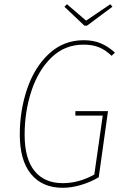

<svg xmlns="http://www.w3.org/2000/svg" viewBox="-20 -882 586 912"><path d="M526 -632 510 -617Q481 -645 450 -657.5Q419 -670 377 -670Q287 -670 224 -608.5Q161 -547 129 -449Q97 -351 97 -242Q97 -128 144 -70Q191 -12 278 -12Q355 -12 428 -53L468 -333H338V-354H493L449 -40Q410 -17 365 -3.5Q320 10 278 10Q181 10 127.5 -55Q74 -120 74 -243Q74 -357 109 -460Q144 -563 213 -627Q282 -691 378 -691Q423 -691 458 -676.5Q493 -662 526 -632ZM504 -862 514 -850 393 -760H381L286 -850L298 -862L389 -784Z"/></svg>

Font: Fira Sans Condensed Thin
Style: Italic
Weight: 250
Width: 3
Italic angle: -8°
Designer: Carrois Corporate & Edenspiekermann AG
Foundry: Carrois Corporate GbR & Edenspiekermann AG
Version: Version 4.203